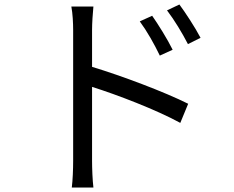

<svg xmlns="http://www.w3.org/2000/svg" viewBox="-20 -790 1040 853"><path d="M871 -622C847 -668 803 -735 777 -770L722 -744C756 -699 788 -646 815 -594ZM747 -569C724 -616 682 -683 656 -720L601 -695C634 -650 665 -595 690 -543ZM389 -657C389 -687 392 -730 395 -761H297C303 -730 305 -685 305 -657V-75C305 -38 303 11 299 43H395C391 11 389 -43 389 -75V-404C500 -369 673 -303 781 -244L816 -329C710 -382 521 -453 389 -493Z"/></svg>

Font: Noto Sans Mono CJK SC Regular
Style: Regular
Weight: 400
Designer: Ryoko NISHIZUKA (kana & ideographs); Paul D. Hunt (Latin, Greek & Cyrillic); Wenlong ZHANG (bopomofo); Sandoll Communica
Foundry: Adobe Systems Incorporated
Version: Version 1.005;PS 1.005;hotconv 1.0.96;makeotf.lib2.5.65012